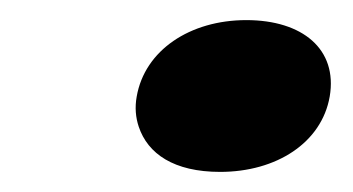

<svg xmlns="http://www.w3.org/2000/svg" viewBox="-20 -436 351 191"><path d="M308 -340C316 -387 281 -416 225 -416C169 -416 124 -386 116 -340C114 -329 115 -319 118 -310C127 -283 153 -265 199 -265C255 -265 300 -294 308 -340Z"/></svg>

Font: Asimov
Style: XWidIt
Weight: 500
Designer: Google
Version: Version 2.000980; 2014